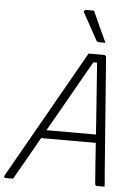

<svg xmlns="http://www.w3.org/2000/svg" viewBox="-97 -992 758 1039"><g transform="rotate(5 282.5 -472.0)"><path d="M14 0H-25Q-40 0 -33 -14Q66 -188 164.5 -362Q263 -536 362 -710H445Q457 -710 458 -696Q470 -539 482 -380.5Q494 -222 506 -64Q508 -48 509 -32Q510 -16 511 0H470Q460 0 459 -11Q455 -59 451 -115Q447 -171 443 -232H146Q101 -153 66 -91Q31 -29 14 0ZM392 -665Q359 -608 322 -542.5Q285 -477 246.5 -409Q208 -341 171 -277H440Q433 -373 426 -473Q419 -573 412 -665ZM371 -944Q392 -897 409.5 -858.5Q427 -820 448 -776H413Q402 -776 398 -784Q379 -819 367.5 -839.5Q356 -860 345.5 -879.5Q335 -899 318 -929Q315 -934 319 -939Q323 -944 329 -944Z"/></g></svg>

Font: Recursive Mn Lnr St Lt
Style: Italic
Weight: 300
Italic angle: -15°
Monospace: yes
Version: Version 1.079;hotconv 1.0.112;makeotfexe 2.5.65598; ttfautoh